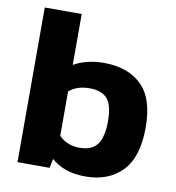

<svg xmlns="http://www.w3.org/2000/svg" viewBox="-78 -744 754 824"><g transform="rotate(10 299.0 -332.0)"><path d="M348 10Q300 10 264 -2.5Q228 -15 199 -40L191 0H51V-674H212V-452Q239 -468 273 -476Q307 -484 343 -484Q447 -484 507 -426.5Q567 -369 567 -241Q567 -113 508 -51.5Q449 10 348 10ZM302 -107Q356 -107 379.5 -139.5Q403 -172 403 -240Q403 -310 378.5 -338Q354 -366 302 -366Q245 -366 212 -336V-143Q248 -107 302 -107Z"/></g></svg>

Font: Kanit SemiBold
Style: Regular
Weight: 600
Designer: Katatrad Team
Foundry: CadsonDemak
Version: Version 2.000; ttfautohint (v1.8.3)